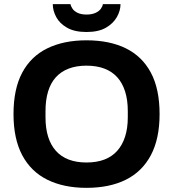

<svg xmlns="http://www.w3.org/2000/svg" viewBox="-20 -892 833 924"><path d="M396 12Q287 12 208 -27Q129 -66 87 -145Q45 -224 45 -343Q45 -464 87 -542.5Q129 -621 208 -659.5Q287 -698 396 -698Q507 -698 585.5 -659.5Q664 -621 706 -542.5Q748 -464 748 -343Q748 -224 706 -145Q664 -66 585.5 -27Q507 12 396 12ZM396 -110Q445 -110 482 -124Q519 -138 544 -166Q569 -194 582 -234.5Q595 -275 595 -327V-358Q595 -411 582 -452Q569 -493 544 -520.5Q519 -548 482 -562Q445 -576 396 -576Q348 -576 311 -562Q274 -548 249 -520.5Q224 -493 211.5 -452Q199 -411 199 -358V-327Q199 -275 211.5 -234.5Q224 -194 249 -166Q274 -138 311 -124Q348 -110 396 -110ZM396 -738Q339 -738 303 -758.5Q267 -779 250.5 -810Q234 -841 234 -872H319Q321 -862 329 -850Q337 -838 354 -830Q371 -822 396 -822Q422 -822 439.5 -830Q457 -838 465.5 -850Q474 -862 475 -872H560Q560 -841 542.5 -810Q525 -779 489.5 -758.5Q454 -738 396 -738Z"/></svg>

Font: Archivo SemiBold
Style: Bold
Weight: 700
Version: Version 2.001